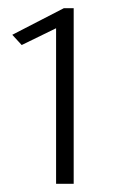

<svg xmlns="http://www.w3.org/2000/svg" viewBox="-20 -785 280 469"><path d="M160 -336V-765H136L10 -700L33 -675L117 -716V-336Z"/></svg>

Font: Catamaran Thin
Style: Regular
Weight: 100
Designer: Pria Ravichandran
Version: Version 2.000